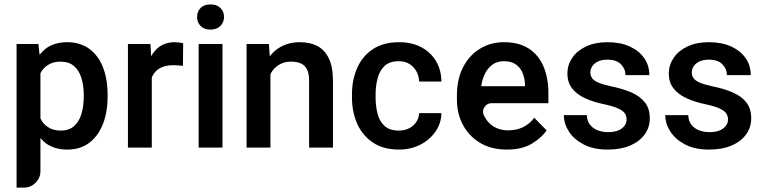

<svg xmlns="http://www.w3.org/2000/svg" viewBox="-20 -674 3458 869"><path d="M467 -245V-236Q467 -167 446 -113Q425 -59 384.5 -28Q344 3 285 3Q226 3 187 -26Q176 -35 163 -49V101Q163 131 141 153Q119 175 89 175H55V-475H154L159 -426Q172 -442 187 -454Q226 -483 284 -483Q343 -483 384 -453Q425 -423 446 -369.5Q467 -316 467 -245ZM359 -236V-245Q359 -287 348.5 -321Q338 -355 315 -375Q292 -395 254 -395Q228 -395 208.5 -386Q189 -377 175 -361Q168 -353 163 -342V-138Q175 -113 197 -99Q219 -83 255 -83Q293 -83 316 -104Q339 -125 349 -159.5Q359 -194 359 -236Z M809 -478 808 -376Q798 -377 787 -378Q776 -379 765 -379Q729 -379 705.5 -366.5Q682 -354 670 -330Q669 -328 667 -322V-6H559V-475H661L664 -420Q677 -441 693 -456Q725 -483 771 -483Q780 -483 791.5 -481.5Q803 -480 809 -478Z M872 -597Q872 -622 888 -638Q904 -654 932.5 -654Q961 -654 977.5 -638Q994 -622 994 -597Q994 -573 977.5 -556.5Q961 -540 932.5 -540Q904 -540 888 -556.5Q872 -573 872 -597ZM987 -6H879V-475H987Z M1487 -308V-6H1379V-309Q1379 -341 1369.5 -360Q1360 -379 1341.5 -387Q1323 -395 1297 -395Q1270 -395 1249.5 -384.5Q1229 -374 1214 -355Q1209 -348 1204 -338V-6H1096V-475H1197L1201 -419Q1217 -440 1239 -455Q1281 -483 1337 -483Q1383 -483 1416 -466Q1449 -449 1468 -410.5Q1487 -372 1487 -308Z M1877 -162H1978Q1977 -116 1951 -78.5Q1925 -41 1882 -19Q1839 3 1786 3Q1715 3 1667.5 -29Q1620 -61 1596.5 -114.5Q1573 -168 1573 -233V-247Q1573 -312 1596.5 -366Q1620 -420 1667.5 -451.5Q1715 -483 1786 -483Q1843 -483 1885.5 -461Q1928 -439 1952.5 -399Q1977 -359 1978 -305H1877Q1876 -331 1864.5 -351.5Q1853 -372 1833 -384.5Q1813 -397 1785 -397Q1743 -397 1720.5 -375.5Q1698 -354 1689 -319.5Q1680 -285 1680 -247V-233Q1680 -195 1688.5 -160.5Q1697 -126 1720 -104.5Q1743 -83 1785 -83Q1811 -83 1831 -93Q1851 -103 1863.5 -121Q1876 -139 1877 -162Z M2205 -207Q2184 -207 2172.5 -189Q2161 -171 2170 -152Q2185 -120 2213 -102Q2241 -84 2280 -84Q2318 -84 2347.5 -98.5Q2377 -113 2398 -141L2454 -84Q2432 -51 2387.5 -24Q2343 3 2274 3Q2204 3 2153.5 -27Q2103 -57 2075.5 -108.5Q2048 -160 2048 -224V-241Q2048 -315 2075.5 -369Q2103 -423 2151.5 -453Q2200 -483 2261 -483Q2329 -483 2373.5 -454Q2418 -425 2440 -373Q2462 -321 2462 -253V-207ZM2158 -284H2356V-293Q2355 -320 2345.5 -343.5Q2336 -367 2315.5 -382Q2295 -397 2261 -397Q2227 -397 2203.5 -377.5Q2180 -358 2168 -324Q2161 -306 2158 -284Z M2921 -139Q2921 -97 2897.5 -65Q2874 -33 2831.5 -15Q2789 3 2731 3Q2666 3 2622 -20Q2578 -43 2555 -78.5Q2532 -114 2532 -153H2636Q2637 -125 2651.5 -108Q2666 -91 2687 -83.5Q2708 -76 2732 -76Q2760 -76 2778 -83.5Q2796 -91 2806 -104Q2816 -117 2816 -133Q2816 -148 2808.5 -160Q2801 -172 2779 -182.5Q2757 -193 2715 -202Q2666 -212 2628 -229.5Q2590 -247 2569 -274.5Q2548 -302 2548 -341Q2548 -379 2569.5 -411.5Q2591 -444 2632 -463.5Q2673 -483 2729 -483Q2788 -483 2830.5 -463.5Q2873 -444 2896 -410.5Q2919 -377 2919 -334H2811Q2811 -362 2790.5 -383Q2770 -404 2729 -404Q2703 -404 2686 -395.5Q2669 -387 2660.5 -374Q2652 -361 2652 -346Q2652 -331 2660.5 -319.5Q2669 -308 2689.5 -299.5Q2710 -291 2747 -283Q2801 -272 2840 -254.5Q2879 -237 2900 -209Q2921 -181 2921 -139Z M3380 -139Q3380 -97 3356.5 -65Q3333 -33 3290.5 -15Q3248 3 3190 3Q3125 3 3081 -20Q3037 -43 3014 -78.5Q2991 -114 2991 -153H3095Q3096 -125 3110.5 -108Q3125 -91 3146 -83.5Q3167 -76 3191 -76Q3219 -76 3237 -83.5Q3255 -91 3265 -104Q3275 -117 3275 -133Q3275 -148 3267.5 -160Q3260 -172 3238 -182.5Q3216 -193 3174 -202Q3125 -212 3087 -229.5Q3049 -247 3028 -274.5Q3007 -302 3007 -341Q3007 -379 3028.5 -411.5Q3050 -444 3091 -463.5Q3132 -483 3188 -483Q3247 -483 3289.5 -463.5Q3332 -444 3355 -410.5Q3378 -377 3378 -334H3270Q3270 -362 3249.5 -383Q3229 -404 3188 -404Q3162 -404 3145 -395.5Q3128 -387 3119.5 -374Q3111 -361 3111 -346Q3111 -331 3119.5 -319.5Q3128 -308 3148.5 -299.5Q3169 -291 3206 -283Q3260 -272 3299 -254.5Q3338 -237 3359 -209Q3380 -181 3380 -139Z"/></svg>

Font: Placeholder Sans Medium
Style: Regular
Weight: 500
Designer: The Branx Europe S.L
Version: Version 1.006;Fontself Maker 3.5.7